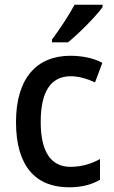

<svg xmlns="http://www.w3.org/2000/svg" viewBox="-20 -786 483 816"><path d="M416 -756V-766H297C273 -721 233 -661 201 -618V-606H269C315 -643 389 -718 416 -756ZM273 10C327 10 369 -1 405 -22V-110C368 -90 328 -77 279 -77C196 -77 153 -142 153 -267C153 -396 195 -462 281 -462C314 -462 351 -451 384 -436L415 -519C382 -537 334 -549 279 -549C138 -549 48 -456 48 -267C48 -78 133 10 273 10Z"/></svg>

Font: Noto Sans Devanagari UI SemiCondensed Medium
Style: Regular
Weight: 500
Width: 4
Designer: Jelle Bosma - Monotype Design Team
Foundry: Monotype Imaging Inc.
Version: Version 2.004